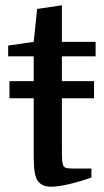

<svg xmlns="http://www.w3.org/2000/svg" viewBox="-20 -699 395 729"><path d="M16 -326V-391H337V-326ZM11 -485V-526L108 -540L121 -665L215 -679V-540H343V-485H215V-138Q215 -104 216 -91.5Q217 -79 220 -71Q223 -64 231 -61.5Q239 -59 257 -59H327V-25Q276 -7 236.5 1.5Q197 10 174 10Q129 10 116 -27Q112 -39 110 -58Q108 -77 108 -114V-485Z"/></svg>

Font: Domine Medium
Style: Regular
Weight: 500
Designer: Pablo Impallari, Rodrigo Fuenzalida, Brenda Gallo
Foundry: Pablo Impallari, Rodrigo Fuenzalida, Brenda Gallo
Version: Version 2.000